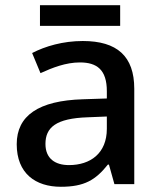

<svg xmlns="http://www.w3.org/2000/svg" viewBox="-20 -705 612 735"><path d="M440 -685H133V-606H440ZM297 -548C221 -548 153 -528 103 -502L135 -425C181 -446 232 -466 286 -466C351 -466 389 -438 389 -356V-328L298 -325C127 -320 44 -262 44 -153C44 -41 116 10 213 10C303 10 346 -16 393 -75H397L418 0H494V-365C494 -490 428 -548 297 -548ZM316 -256 389 -259V-212C389 -118 326 -73 244 -73C191 -73 154 -98 154 -154C154 -217 194 -252 316 -256Z"/></svg>

Font: Noto Sans Canadian Aboriginal Medium
Style: Regular
Weight: 500
Designer: Monotype Design Team, Typotheque's Kevin King
Foundry: Monotype Imaging Inc.
Version: Version 2.004